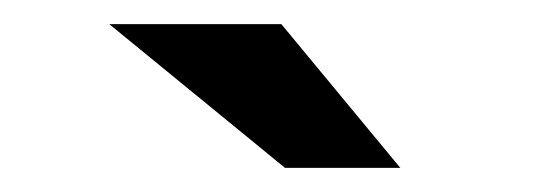

<svg xmlns="http://www.w3.org/2000/svg" viewBox="-20 -744 458 159"><path d="M216 -605 70.5 -724H213L311.5 -605Z"/></svg>

Font: Anybody ExtraExpanded ExtraBold
Style: Regular
Weight: 800
Width: 8
Designer: Tyler Finck
Foundry: Etcetera Type Company
Version: Version 1.010; ttfautohint (v1.8.3) -l 8 -r 50 -G 200 -x 14 